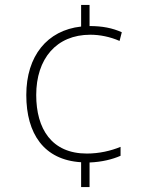

<svg xmlns="http://www.w3.org/2000/svg" viewBox="-20 -744 610 774"><path d="M341 -639V-724H307V-637C170 -622 86 -518 86 -361C86 -205 157 -99 307 -90V10H341V-89C392 -91 434 -102 466 -116V-152C427 -136 380 -125 330 -125C188 -125 126 -225 126 -361C126 -507 207 -604 344 -604C382 -604 423 -596 462 -579L471 -614C433 -631 393 -639 341 -639Z"/></svg>

Font: Noto Sans Thai Looped ExtraLight
Style: Regular
Weight: 200
Designer: Sasikarn Vongin, Ben Mitchell
Foundry: The Fontpad Ltd
Version: Version 1.001